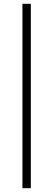

<svg xmlns="http://www.w3.org/2000/svg" viewBox="-20 -750 280 1009"><path d="M98 239V-730H142V239Z"/></svg>

Font: UnnaBold
Style: Bold
Weight: 700
Designer: Jorge de Buen Unna
Foundry: Omnibus-Type
Version: Version 2.008;hotconv 1.0.109;makeotfexe 2.5.65596